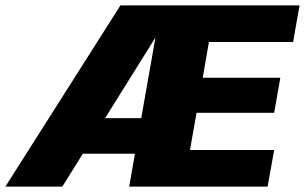

<svg xmlns="http://www.w3.org/2000/svg" viewBox="-45 -695 1136 715"><path d="M-25 0H187L564 -603.5L577.5 -675H403.5ZM171.5 -122.5H495.5L519 -255H234ZM436 0H951.5L976 -136.5H662.5L687 -275H976L999 -405.5H710L733 -538.5H1046.5L1070.5 -675H555Z"/></svg>

Font: Anybody UltraCondensed Thin ExtraBold
Style: Italic
Weight: 800
Italic angle: -10°
Version: Version 1.111